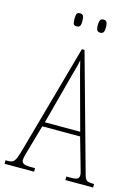

<svg xmlns="http://www.w3.org/2000/svg" viewBox="-135 -975 766 1049"><g transform="rotate(15 248.5 -450.5)"><path d="M-2 0V-20H13Q30 -20 39.5 -26Q49 -32 56.5 -50Q64 -68 74 -104L244 -714H259L442 -55Q448 -33 457.5 -26.5Q467 -20 492 -20H499V0H342V-20H362Q395 -20 404.5 -26Q414 -32 414 -48Q414 -56 408.5 -74Q403 -92 398 -111L358 -251H144L109 -128Q103 -108 96 -82.5Q89 -57 89 -46Q89 -33 100 -26.5Q111 -20 143 -20H165V0ZM152 -276H352L293 -493Q277 -551 267 -589.5Q257 -628 251 -653Q247 -628 236 -590.5Q225 -553 214 -509ZM317 -827Q305 -827 299.5 -834.5Q294 -842 294 -863Q294 -886 299.5 -893.5Q305 -901 317 -901Q329 -901 334.5 -893.5Q340 -886 340 -863Q340 -842 334.5 -834.5Q329 -827 317 -827ZM184 -827Q171 -827 166.5 -834.5Q162 -842 162 -863Q162 -886 166.5 -893.5Q171 -901 184 -901Q196 -901 201.5 -893.5Q207 -886 207 -863Q207 -842 201.5 -834.5Q196 -827 184 -827Z"/></g></svg>

Font: Noto Serif Ethiopic ExtraCondensed Thin
Style: Regular
Weight: 100
Width: 2
Designer: Monotype Design Team
Foundry: Monotype Imaging Inc.
Version: Version 2.102; ttfautohint (v1.8.4.7-5d5b)